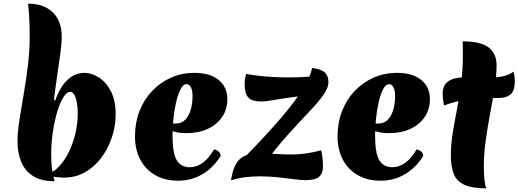

<svg xmlns="http://www.w3.org/2000/svg" viewBox="-20 -977 2846 1054"><path d="M284 -427Q310 -501 351 -539Q392 -577 444 -577Q483 -577 522.5 -552Q562 -527 588.5 -476.5Q615 -426 615 -349Q615 -285 594 -222.5Q573 -160 535 -109.5Q497 -59 444 -30Q391 -1 326 -2Q302 -3 276.5 -6.5Q251 -10 227 -16Q272 -28 305.5 -64.5Q339 -101 361.5 -150Q384 -199 395.5 -252.5Q407 -306 407 -352Q407 -382 402.5 -410Q398 -438 388.5 -455.5Q379 -473 365 -473Q347 -473 328.5 -444Q310 -415 295 -366Q280 -317 270.5 -255Q261 -193 261 -127Q261 -85 265.5 -50.5Q270 -16 280 18Q205 18 160 -11.5Q115 -41 95.5 -91Q76 -141 76 -201Q76 -249 86 -314.5Q96 -380 109.5 -457Q123 -534 133 -615.5Q143 -697 143 -776Q143 -821 141 -867.5Q139 -914 134 -957Q194 -957 236 -934Q278 -911 299.5 -868Q321 -825 319 -764Q318 -732 310.5 -678Q303 -624 293.5 -559Q284 -494 276 -428Z M958 15Q886 15 833 -15Q780 -45 750.5 -100Q721 -155 721 -229Q721 -303 745.5 -366.5Q770 -430 814.5 -477Q859 -524 918.5 -550.5Q978 -577 1048 -577Q1132 -577 1180 -538.5Q1228 -500 1228 -432Q1228 -377 1199.5 -335Q1171 -293 1120.5 -269.5Q1070 -246 1002 -246Q979 -246 958.5 -249.5Q938 -253 918 -260L921 -299H947Q975 -299 995 -318Q1015 -337 1026 -371.5Q1037 -406 1037 -452Q1037 -480 1028 -497.5Q1019 -515 1004 -515Q985 -515 970.5 -486Q956 -457 946 -412.5Q936 -368 931.5 -320.5Q927 -273 927 -236Q927 -135 950.5 -97Q974 -59 1022 -59Q1098 -59 1155 -157Q1191 -148 1191 -120Q1150 -55 1090 -20Q1030 15 958 15Z M1405 -135Q1449 -135 1492 -132Q1535 -129 1583 -129Q1621 -129 1662 -135Q1703 -141 1743 -152Q1748 -131 1750.5 -107.5Q1753 -84 1753 -63Q1753 -27 1733 -7.5Q1713 12 1656 12Q1633 12 1592 6.5Q1551 1 1502.5 -4Q1454 -9 1408 -9Q1364 -9 1325 -4Q1286 1 1248 13Q1257 -46 1276 -78Q1295 -110 1326.5 -122.5Q1358 -135 1405 -135ZM1331 -571Q1387 -561 1445 -556.5Q1503 -552 1561 -552Q1610 -552 1660.5 -555Q1711 -558 1760 -564Q1765 -554 1767 -538.5Q1769 -523 1769 -512L1705 -452Q1645 -452 1587.5 -444Q1530 -436 1484.5 -428Q1439 -420 1414 -420Q1364 -420 1343.5 -441.5Q1323 -463 1323 -515Q1323 -541 1331 -571ZM1280 -69Q1392 -183 1481.5 -282.5Q1571 -382 1626.5 -463.5Q1682 -545 1693 -604Q1742 -598 1762.5 -579.5Q1783 -561 1783 -526Q1783 -498 1760 -463Q1737 -428 1698 -386Q1659 -344 1612 -294Q1565 -244 1517 -187.5Q1469 -131 1427 -67Z M2070 15Q1998 15 1945 -15Q1892 -45 1862.5 -100Q1833 -155 1833 -229Q1833 -303 1857.5 -366.5Q1882 -430 1926.5 -477Q1971 -524 2030.5 -550.5Q2090 -577 2160 -577Q2244 -577 2292 -538.5Q2340 -500 2340 -432Q2340 -377 2311.5 -335Q2283 -293 2232.5 -269.5Q2182 -246 2114 -246Q2091 -246 2070.5 -249.5Q2050 -253 2030 -260L2033 -299H2059Q2087 -299 2107 -318Q2127 -337 2138 -371.5Q2149 -406 2149 -452Q2149 -480 2140 -497.5Q2131 -515 2116 -515Q2097 -515 2082.5 -486Q2068 -457 2058 -412.5Q2048 -368 2043.5 -320.5Q2039 -273 2039 -236Q2039 -135 2062.5 -97Q2086 -59 2134 -59Q2210 -59 2267 -157Q2303 -148 2303 -120Q2262 -55 2202 -20Q2142 15 2070 15Z M2636 -63Q2636 -21 2639.5 10.5Q2643 42 2650 57Q2573 57 2530.5 38Q2488 19 2471.5 -20.5Q2455 -60 2455 -122Q2455 -184 2465 -245.5Q2475 -307 2488 -373.5Q2501 -440 2511 -516.5Q2521 -593 2521 -685Q2521 -701 2520.5 -717.5Q2520 -734 2520 -750Q2619 -750 2662.5 -716.5Q2706 -683 2706 -618Q2706 -564 2695.5 -497Q2685 -430 2671 -355.5Q2657 -281 2646.5 -206.5Q2636 -132 2636 -63ZM2799 -584Q2802 -572 2804 -559Q2806 -546 2806 -534Q2806 -477 2782 -458Q2758 -439 2718 -439Q2662 -439 2621 -437.5Q2580 -436 2547.5 -431.5Q2515 -427 2484 -419Q2453 -411 2417 -398Q2415 -413 2412.5 -429.5Q2410 -446 2410 -461Q2410 -501 2429.5 -521Q2449 -541 2481.5 -547.5Q2514 -554 2554 -554Q2580 -554 2607 -552.5Q2634 -551 2659 -551Q2699 -551 2736.5 -557.5Q2774 -564 2799 -584Z"/></svg>

Font: Merienda Black
Style: Regular
Weight: 900
Designer: Eduardo Rodriguez Tunni
Foundry: Eduardo Rodriguez Tunni
Version: Version 2.001